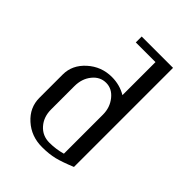

<svg xmlns="http://www.w3.org/2000/svg" viewBox="-174 -660 744 744"><g transform="rotate(45 198.0 -288.0)"><path d="M47.9 -127.9V-255.9Q47.9 -307.6 90.1 -345.7Q132.3 -383.8 189.9 -383.8Q232.9 -383.8 268.1 -362.8V-543.9H160.2V-576.2H332V-33.2Q287.1 -14.6 258.1 -7.3Q229 0 189.9 0Q130.9 0 89.4 -37.4Q47.9 -74.7 47.9 -127.9ZM111.8 -127.9Q111.8 -86.9 136 -59.6Q160.2 -32.2 198.2 -32.2Q233.9 -32.2 268.1 -42V-255.9Q268.1 -294.9 245.1 -323.5Q222.2 -352.1 189.9 -352.1Q156.7 -352.1 134.3 -324.2Q111.8 -296.4 111.8 -255.9Z"/></g></svg>

Font: Gawaa
Style: Regular
Weight: 400
Designer: T. Christopher White
Version: Version 1.0